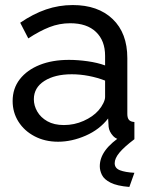

<svg xmlns="http://www.w3.org/2000/svg" viewBox="-20 -551 594 760"><path d="M253 -314Q288 -314 327 -308.5Q366 -303 396 -292V-330Q396 -390 360 -424.5Q324 -459 258 -459Q215 -459 175.5 -443.5Q136 -428 92 -399L60 -461Q111 -496 162 -513.5Q213 -531 268 -531Q368 -531 426 -475.5Q484 -420 484 -321V-100Q484 -84 490.5 -76.5Q497 -69 512 -68V0Q499 2 489.5 3Q480 4 474 4Q443 4 427.5 -13Q412 -30 410 -49L408 -82Q374 -38 319 -14Q264 10 210 10Q158 10 117 -11.5Q76 -33 53 -69.5Q30 -106 30 -151Q30 -201 58.5 -237.5Q87 -274 137 -294Q187 -314 253 -314ZM396 -167V-232Q365 -244 331 -250.5Q297 -257 264 -257Q197 -257 155.5 -230.5Q114 -204 114 -158Q114 -133 127.5 -109.5Q141 -86 167.5 -71Q194 -56 233 -56Q274 -56 311 -72.5Q348 -89 370 -114Q382 -128 389 -142.5Q396 -157 396 -167ZM468 -18H492L512 0Q471 31 452.5 53.5Q434 76 434 95Q434 115 455 123Q476 131 512 133L492 189Q443 185 417.5 172Q392 159 383.5 141.5Q375 124 375 107Q375 74 397.5 43.5Q420 13 468 -18Z"/></svg>

Font: YasnoRaleway Medium
Style: Regular
Weight: 500
Designer: Matt McInerney, Pablo Impallari, Rodrigo Fuenzalida
Foundry: Matt McInerney, Pablo Impallari, Rodrigo Fuenzalida
Version: Version 4.026